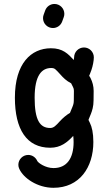

<svg xmlns="http://www.w3.org/2000/svg" viewBox="-20 -731 548 950"><path d="M75.2 104C95.7 150.4 165 198.2 244.6 198.2C373 198.2 441.9 97.7 441.9 -28.3C441.9 -73.7 434.6 -103.5 424.8 -123L418 -137.2C418 -140.6 420.4 -143.1 429.2 -166C436 -182.6 442.9 -205.1 442.9 -233.9L443.4 -280.8C443.4 -304.7 437.5 -325.7 428.2 -344.2C421.9 -356.9 421.4 -353 421.4 -356.9C421.4 -357.4 424.8 -362.8 432.1 -383.8C439.5 -404.8 444.3 -431.6 444.3 -447.3C444.3 -474.1 422.4 -496.1 395.5 -496.1C368.7 -496.1 346.7 -474.1 346.7 -447.3C346.7 -444.3 346.2 -439.5 345.2 -434.1C317.4 -463.9 291 -492.7 231.4 -492.2C134.3 -491.7 53.7 -418 53.7 -247.6C53.7 -91.8 111.3 0 228.5 0C280.3 0 312.5 -26.4 342.3 -58.6C343.3 -51.3 344.2 -41 344.2 -28.3C344.2 52.7 310.5 100.6 244.6 100.6C204.6 100.6 168.5 74.7 164.1 64.9C156.7 47.9 139.6 35.6 119.6 35.6C92.8 35.6 70.8 57.6 70.8 84.5C70.8 91.3 72.3 97.7 75.2 104ZM287.6 -624.5 295.4 -646C297.4 -651.4 298.3 -656.7 298.3 -662.6C298.3 -689.5 276.4 -711.4 249.5 -711.4C228.5 -711.4 210.4 -698.2 203.6 -679.2L195.8 -657.7C193.8 -652.3 192.9 -647 192.9 -641.1C192.9 -614.3 214.8 -592.3 241.7 -592.3C262.7 -592.3 280.8 -605.5 287.6 -624.5ZM151.4 -247.6C151.4 -358.9 187 -394 232.4 -394.5C251.5 -394.5 253.4 -389.6 279.8 -361.3C292.5 -346.7 308.1 -331.1 332 -318.8L341.3 -300.3C344.7 -293.5 345.7 -289.1 345.7 -281.2L345.2 -234.4C345.2 -221.2 342.8 -212.4 338.4 -202.1C334 -190.4 329.6 -181.6 326.2 -172.4C309.1 -162.6 292 -147.9 277.3 -132.3C256.3 -108.9 245.6 -97.7 228.5 -97.7C176.8 -97.7 151.4 -137.7 151.4 -247.6Z"/></svg>

Font: Velvelyne Book
Style: Bold
Weight: 700
Designer: Manon Van der Borght et Mariel Nils
Foundry: Velvetyne
Version: Version 1.070;Glyphs 3.3.1 (3343)